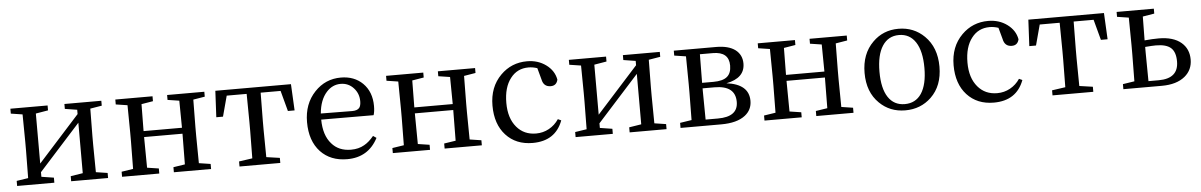

<svg xmlns="http://www.w3.org/2000/svg" viewBox="-30 -902 8040 1285"><g transform="rotate(-5 3989.5 -260.0)"><path d="M47 0V-34L125 -46Q127 -156 127 -230V-289Q127 -362 125 -474L47 -486V-519H297V-486L214 -472V-136L492 -444V-473L410 -486V-519H658V-486L580 -473Q578 -363 578 -289V-230Q578 -156 580 -46L658 -34V0H410V-34L492 -47V-386L214 -78V-47L297 -34V0Z M752 0V-34L830 -46Q832 -156 832 -230V-289Q832 -362 830 -474L752 -486V-519H1002V-486L924 -473Q922 -365 922 -292H1180Q1180 -366 1178 -474L1100 -486V-519H1350V-486L1272 -473Q1270 -363 1270 -289V-230Q1270 -158 1272 -46L1350 -34V0H1100V-34L1178 -46Q1180 -154 1180 -252H922Q922 -156 924 -46L1002 -34V0Z M1541 0V-34L1631 -47Q1633 -157 1633 -230V-289Q1633 -368 1631 -480H1497L1460 -342H1415L1424 -519H1932L1941 -342H1896L1859 -480H1725Q1723 -368 1723 -289V-230Q1723 -157 1725 -47L1815 -34V0Z M2264 14Q2152 14 2085 -57Q2017 -130 2017 -256Q2017 -379 2092 -458Q2164 -534 2268 -534Q2358 -534 2415 -478Q2473 -420 2473 -325Q2473 -288 2465 -264L2113 -265Q2114 -159 2165 -102Q2212 -47 2295 -47Q2346 -47 2384 -69Q2417 -87 2449 -126L2471 -111Q2406 14 2264 14ZM2325 -304Q2359 -304 2373 -321Q2384 -335 2384 -365Q2384 -417 2350 -454Q2315 -492 2263 -492Q2208 -492 2168 -448Q2122 -397 2114 -306Z M2571 0V-34L2649 -46Q2651 -156 2651 -230V-289Q2651 -362 2649 -474L2571 -486V-519H2821V-486L2743 -473Q2741 -365 2741 -292H2999Q2999 -366 2997 -474L2919 -486V-519H3169V-486L3091 -473Q3089 -363 3089 -289V-230Q3089 -158 3091 -46L3169 -34V0H2919V-34L2997 -46Q2999 -154 2999 -252H2741Q2741 -156 2743 -46L2821 -34V0Z M3510 14Q3398 14 3330.5 -59.5Q3263 -133 3263 -258Q3263 -383 3341 -461Q3414 -534 3519 -534Q3592 -534 3646 -494.5Q3700 -455 3711 -394Q3702 -354 3663 -354Q3615 -354 3605 -405L3584 -482Q3554 -492 3525 -492Q3449 -492 3404 -433Q3357 -373 3357 -268Q3357 -165 3408 -105Q3457 -47 3538 -47Q3585 -47 3625 -69Q3665 -91 3691 -130L3713 -120Q3663 14 3510 14Z M3799 0V-34L3877 -46Q3879 -156 3879 -230V-289Q3879 -362 3877 -474L3799 -486V-519H4049V-486L3966 -472V-136L4244 -444V-473L4162 -486V-519H4410V-486L4332 -473Q4330 -363 4330 -289V-230Q4330 -156 4332 -46L4410 -34V0H4162V-34L4244 -47V-386L3966 -78V-47L4049 -34V0Z M4504 0V-34L4582 -46Q4584 -156 4584 -230V-289Q4584 -362 4582 -474L4504 -486V-519H4788Q4872 -519 4917 -485Q4961 -451 4961 -393Q4961 -295 4836 -271Q4986 -252 4986 -140Q4986 -80 4939 -43Q4884 0 4777 0ZM4676 -41H4759Q4894 -41 4894 -141Q4894 -251 4754 -251H4674V-230Q4674 -153 4676 -41ZM4674 -288H4750Q4813 -288 4842 -312Q4871 -336 4871 -387Q4871 -480 4763 -480H4676Q4674 -374 4674 -288Z M5068 0V-34L5146 -46Q5148 -156 5148 -230V-289Q5148 -362 5146 -474L5068 -486V-519H5318V-486L5240 -473Q5238 -365 5238 -292H5496Q5496 -366 5494 -474L5416 -486V-519H5666V-486L5588 -473Q5586 -363 5586 -289V-230Q5586 -158 5588 -46L5666 -34V0H5416V-34L5494 -46Q5496 -154 5496 -252H5238Q5238 -156 5240 -46L5318 -34V0Z M5840 -55Q5763 -130 5763 -258.5Q5763 -387 5841 -464Q5911 -534 6014 -534Q6117 -534 6188 -464Q6266 -387 6266 -258Q6266 -129 6188 -54Q6117 14 6013.5 14Q5910 14 5840 -55ZM6125 -86Q6165 -146 6165 -258Q6165 -371 6125.5 -431.5Q6086 -492 6014 -492Q5942 -492 5902.5 -431.5Q5863 -371 5863 -258Q5863 -146 5902 -87Q5941 -28 6013.5 -28Q6086 -28 6125 -86Z M6608 14Q6496 14 6428.5 -59.5Q6361 -133 6361 -258Q6361 -383 6439 -461Q6512 -534 6617 -534Q6690 -534 6744 -494.5Q6798 -455 6809 -394Q6800 -354 6761 -354Q6713 -354 6703 -405L6682 -482Q6652 -492 6623 -492Q6547 -492 6502 -433Q6455 -373 6455 -268Q6455 -165 6506 -105Q6555 -47 6636 -47Q6683 -47 6723 -69Q6763 -91 6789 -130L6811 -120Q6761 14 6608 14Z M7003 0V-34L7093 -47Q7095 -157 7095 -230V-289Q7095 -368 7093 -480H6959L6922 -342H6877L6886 -519H7394L7403 -342H7358L7321 -480H7187Q7185 -368 7185 -289V-230Q7185 -157 7187 -47L7277 -34V0Z M7479 0V-34L7557 -46Q7559 -156 7559 -230V-289Q7559 -362 7557 -474L7479 -486V-519H7729V-486L7651 -473Q7649 -379 7649 -313Q7702 -318 7744 -318Q7842 -318 7895 -273Q7945 -230 7945 -159Q7945 -89 7893 -46Q7837 0 7737 0ZM7651 -39H7720Q7853 -39 7853 -154Q7853 -217 7822 -245Q7791 -273 7721 -273Q7697 -273 7649 -269V-230Q7649 -151 7651 -39Z"/></g></svg>

Font: GenRyuMin TW M
Style: Regular
Weight: 500
Version: Version 1.501;PS 1;hotconv 16.6.51;makeotf.lib2.5.65220